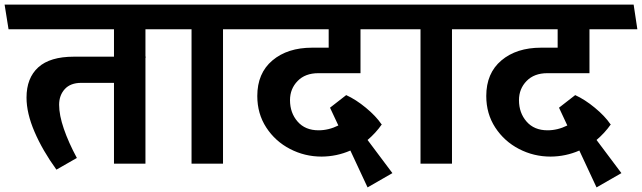

<svg xmlns="http://www.w3.org/2000/svg" viewBox="-60 -711 2789 834"><path d="M571.8 -458V0H435.1V-351.1H293Q246.1 -351.1 221.4 -324Q196.8 -296.9 196.8 -255.9Q196.8 -210.9 217.3 -151.4Q237.8 -91.8 273.9 -24.9L185.1 25.9Q125 -57.1 90.1 -138.2Q55.2 -219.2 55.2 -287.1Q55.2 -372.1 106.2 -418.5Q157.2 -464.8 261.2 -464.8H435.1V-584H-22.9L-40 -690.9H681.2L695.8 -584H571.8V-464.8H573.2Z M908.7 0H772V-584H667L650.9 -690.9H1018.1L1032.7 -584H908.7Z M1536.6 -103 1644.5 41 1536.6 103 1461.9 -57.1Q1402.8 -31.2 1336.9 -30.8Q1263.7 -30.8 1199.7 -64Q1135.7 -97.2 1096.7 -157Q1057.6 -216.8 1057.6 -293.9Q1057.6 -393.1 1123.3 -448.5Q1189 -503.9 1295.9 -503.9H1367.7V-584H993.7L976.6 -690.9H1697.8L1713.9 -584H1505.9V-393.1H1322.8Q1265.6 -393.1 1232.7 -359.1Q1199.7 -325.2 1199.7 -275.9Q1199.7 -220.7 1232.7 -182.9Q1265.6 -145 1323.7 -145Q1367.7 -145 1409.7 -166L1373.5 -243.2L1443.8 -297.9Q1485.8 -278.8 1529.3 -242.9Q1572.8 -207 1596.7 -171.9L1598.6 -170.9Q1572.8 -133.8 1536.6 -103Z M1903.3 0H1766.6V-584H1661.6L1645.5 -690.9H2012.7L2027.3 -584H1903.3Z M2531.2 -103 2639.2 41 2531.2 103 2456.5 -57.1Q2397.5 -31.2 2331.5 -30.8Q2258.3 -30.8 2194.3 -64Q2130.4 -97.2 2091.3 -157Q2052.2 -216.8 2052.2 -293.9Q2052.2 -393.1 2117.9 -448.5Q2183.6 -503.9 2290.5 -503.9H2362.3V-584H1988.3L1971.2 -690.9H2692.4L2708.5 -584H2500.5V-393.1H2317.4Q2260.3 -393.1 2227.3 -359.1Q2194.3 -325.2 2194.3 -275.9Q2194.3 -220.7 2227.3 -182.9Q2260.3 -145 2318.4 -145Q2362.3 -145 2404.3 -166L2368.2 -243.2L2438.5 -297.9Q2480.5 -278.8 2523.9 -242.9Q2567.4 -207 2591.3 -171.9L2593.3 -170.9Q2567.4 -133.8 2531.2 -103Z"/></svg>

Font: Kadwa
Style: Bold
Weight: 700
Designer: Sol Matas
Foundry: Sol Matas
Version: Version 1.001;PS 001.000;hotconv 1.0.70;makeotf.lib2.5.58329